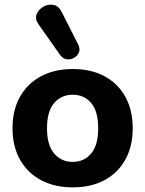

<svg xmlns="http://www.w3.org/2000/svg" viewBox="-20 -799 628 829"><path d="M294 10Q216 10 157.5 -21Q99 -52 66.5 -109.5Q34 -167 34 -245Q34 -324 66.5 -381.5Q99 -439 157.5 -470Q216 -501 294 -501Q373 -501 431 -470Q489 -439 521 -381.5Q553 -324 553 -245Q553 -167 521 -109.5Q489 -52 431 -21Q373 10 294 10ZM294 -100Q343 -100 373.5 -136Q404 -172 404 -245Q404 -319 373.5 -354.5Q343 -390 294 -390Q245 -390 214 -354.5Q183 -319 183 -245Q183 -172 214 -136Q245 -100 294 -100ZM240 -561 147 -693Q130 -716 138 -737Q146 -758 167 -770Q188 -782 210.5 -778Q233 -774 246 -748L318 -606Q327 -587 320.5 -572Q314 -557 299.5 -549Q285 -541 268.5 -543Q252 -545 240 -561Z"/></svg>

Font: Chiron GoRound TC
Style: Bold
Weight: 700
Designer: Ryoko NISHIZUKA 西塚涼子 (kana, bopomofo & ideographs); Paul D. Hunt (Latin, Greek & Cyrillic); Sandoll Communications 산돌커뮤니
Foundry: Adobe
Version: Version 1.000;hotconv 1.1.1;makeotfexe 2.6.0